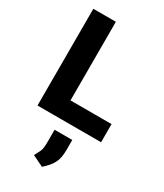

<svg xmlns="http://www.w3.org/2000/svg" viewBox="-250 -805 1042 1222"><g transform="rotate(30 271.5 -193.5)"><path d="M523.9 0H167V-133.3H523.9ZM222.2 0H56.6V-710.9H222.2ZM357.9 154.3Q357.9 213.4 338.4 250Q318.8 286.6 275.9 323.7L194.8 284.2Q203.1 267.1 209.2 256.6Q215.3 246.1 219.5 235.8Q223.6 225.6 225.8 209Q228 192.4 228 163.6V79.1H357.9Z"/></g></svg>

Font: Heebo ExtraBold
Style: Regular
Weight: 800
Designer: Oded Ezer
Foundry: Ezer Type House
Version: Version 3.100